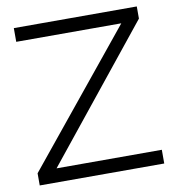

<svg xmlns="http://www.w3.org/2000/svg" viewBox="-80 -782 789 855"><g transform="rotate(-10 314.5 -355.0)"><path d="M31 -55 514 -648H39V-710H595V-655L118 -62H594V0H31Z"/></g></svg>

Font: Boldmen
Style: Regular
Weight: 400
Designer: Matt McInerney, Pablo Impallari, Rodrigo Fuenzalida
Foundry: LIVING CONCEPT
Version: Version 1.000